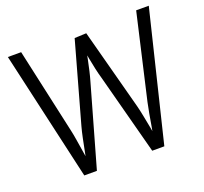

<svg xmlns="http://www.w3.org/2000/svg" viewBox="-131 -920 1138 1073"><g transform="rotate(-20 438.5 -384.0)"><path d="M194 0 19 -768H98L210 -260Q216 -234 221.5 -198Q227 -162 233 -126.5Q239 -91 243 -63H230Q236 -91 243 -126.5Q250 -162 257.5 -198.5Q265 -235 273 -264L406 -740L476 -743L604 -262Q611 -235 618 -199Q625 -163 632 -127Q639 -91 643 -64H629Q635 -92 641 -128Q647 -164 653.5 -200.5Q660 -237 666 -264L782 -768H857L670 0H598L471 -480Q463 -507 456 -539Q449 -571 443 -603Q437 -635 432 -661H446Q441 -635 434.5 -603Q428 -571 420.5 -538.5Q413 -506 405 -479L269 0Z"/></g></svg>

Font: Yaldevi
Style: Regular
Weight: 400
Designer: Sol Matas, Rajitha Manaperi, Kosala Senevirathne
Foundry: Mooniak
Version: Version 1.100